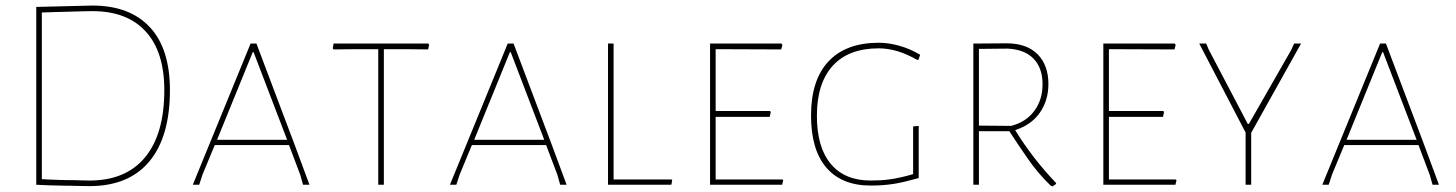

<svg xmlns="http://www.w3.org/2000/svg" viewBox="-20 -662 5218 688"><path d="M311 -642.1Q445.3 -642.1 517.6 -564Q588.9 -486.8 588.9 -338.9Q588.9 -171.9 515.1 -83.5Q441.4 4.9 300.8 4.9Q283.7 4.9 267.1 4.4Q258.3 3.9 240 3.7Q221.7 3.4 212.4 3.4Q173.3 2.4 154.3 2Q150.9 2 109.9 0V-637.2ZM300.8 -15.1Q431.2 -15.1 500 -98.6Q568.8 -182.1 568.8 -338.9Q568.8 -476.1 502.4 -548.8Q436 -622.1 311 -622.1Q294.9 -622.1 279.3 -621.6Q255.9 -621.1 228 -620.1L172.4 -618.7Q144.5 -618.2 129.9 -617.2V-20Q133.3 -20 140.9 -19.5Q148.4 -19 156.2 -18.6Q164.1 -18.1 171.4 -18.1Q179.7 -17.6 197 -17.1Q214.4 -16.6 223.1 -16.6Q231.4 -16.6 247.3 -16.4Q263.2 -16.1 270.5 -15.6Q284.7 -15.1 300.8 -15.1Z M705.6 -36.1 693.8 0H670.9L877.9 -505.9H898.9L1033.7 -148.9L1088.9 0H1065.9L1055.7 -36.1L1015.6 -142.1H749.5ZM885.7 -475.1 757.8 -161.1H1008.8L888.7 -475.1Z M1261.2 -485.8 1175.3 -484.9 1172.4 -488.8 1175.3 -505.9H1515.1L1517.6 -501L1514.2 -484.9L1431.2 -485.8H1355.5V0H1335.4V-485.8Z M1627 -36.1 1615.2 0H1592.3L1799.3 -505.9H1820.3L1955.1 -148.9L2010.3 0H1987.3L1977.1 -36.1L1937 -142.1H1670.9ZM1807.1 -475.1 1679.2 -161.1H1930.2L1810.1 -475.1Z M2388.7 -16.1 2385.7 0H2158.7V-505.9H2178.7V-19H2386.7Z M2782.7 0H2524.4V-505.9H2780.3L2783.7 -501L2779.3 -484.9L2544.4 -485.8V-264.2H2739.7L2741.7 -259.8L2738.3 -243.2H2544.4V-19H2783.7L2786.6 -16.1Z M3277.3 -465.8 3271 -447.8H3266.1Q3227.5 -469.2 3196.3 -478.5Q3161.1 -488.8 3128.9 -488.8Q3021.5 -488.8 2964.4 -426.8Q2907.2 -364.3 2907.2 -247.1Q2907.2 -134.8 2956.5 -75.2Q3006.3 -15.1 3100.1 -15.1Q3113.8 -15.1 3136.2 -16.1Q3147.5 -16.6 3169.9 -19.5Q3185.1 -21.5 3207 -26.4Q3228 -30.8 3252 -38.1V-209L3272 -210.9V-23.9Q3251.5 -18.1 3223.1 -11.2Q3197.8 -5.4 3181.6 -2.9Q3162.1 0 3142.1 1.5Q3122.1 2.9 3100.1 2.9Q2996.1 2.9 2940.9 -61.5Q2886.2 -125.5 2886.2 -248Q2886.2 -375 2948.7 -441.9Q3011.2 -508.8 3128.9 -508.8Q3164.6 -508.8 3202.6 -498Q3241.2 -487.3 3277.3 -465.8Z M3487.8 0H3467.8V-505.9L3586.9 -506.8Q3658.7 -506.8 3697.8 -467.8Q3736.8 -428.7 3736.8 -360.8Q3736.8 -302.7 3706.5 -258.8Q3675.8 -214.4 3617.7 -195.8Q3646.5 -148.4 3685.1 -98.1Q3719.7 -53.2 3763.7 -6.8L3764.6 -2.9Q3759.8 0 3757.8 1.5L3752 5.9L3744.6 2.9Q3700.2 -40 3665.5 -89.8Q3627.4 -144.5 3596.7 -191.9H3487.8ZM3487.8 -211.9 3603 -210.9Q3657.2 -224.6 3687 -265.6Q3715.8 -305.2 3715.8 -359.9Q3715.8 -418 3684.1 -451.2Q3651.9 -484.9 3590.8 -487.8L3487.8 -486.8Z M4191.9 0H3933.6V-505.9H4189.5L4192.9 -501L4188.5 -484.9L3953.6 -485.8V-264.2H4148.9L4150.9 -259.8L4147.5 -243.2H3953.6V-19H4192.9L4195.8 -16.1Z M4443.4 0V-187L4277.3 -505.9H4302.2L4311.5 -483.9L4451.2 -217.8H4455.1L4607.4 -483.9L4617.2 -505.9H4642.1L4463.4 -186V0Z M4752.9 -36.1 4741.2 0H4718.3L4925.3 -505.9H4946.3L5081.1 -148.9L5136.2 0H5113.3L5103 -36.1L5063 -142.1H4796.9ZM4933.1 -475.1 4805.2 -161.1H5056.2L4936 -475.1Z"/></svg>

Font: Datalegreya
Style: Gradient
Weight: 400
Designer: Figs Lab
Foundry: Figs Lab
Version: Version 1.002;PS 001.002;hotconv 1.0.70;makeotf.lib2.5.58329